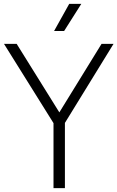

<svg xmlns="http://www.w3.org/2000/svg" viewBox="-34 -965 602 985"><path d="M240.5 0V-358.5L253.5 -312.5L-13.5 -740H51.5L281 -371.5H260L487 -740H548.5L285.5 -312.5L299 -358.5V0ZM243.5 -806 321 -945H383L295 -806Z"/></svg>

Font: Encode Sans SemiCondensed Light
Style: Regular
Weight: 300
Width: 4
Designer: Multiple Designers
Foundry: Impallari Type
Version: Version 3.002